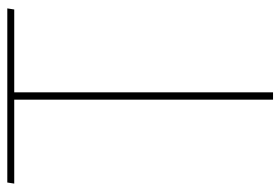

<svg xmlns="http://www.w3.org/2000/svg" viewBox="-141 -627 768 526"><g transform="rotate(-90 243.0 -364.0)"><path d="M233 -709H3L6 -728H483L480 -709H253V0H233Z"/></g></svg>

Font: Murecho Thin
Style: Regular
Weight: 100
Designer: Neil Summerour
Foundry: Positype
Version: Version 1.010